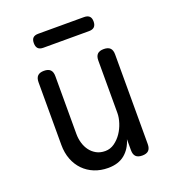

<svg xmlns="http://www.w3.org/2000/svg" viewBox="-137 -850 873 966"><g transform="rotate(-20 300.0 -367.5)"><path d="M415 -234V-515Q415 -538 426 -549Q437 -560 460 -560Q483 -560 494 -549Q505 -538 505 -515V-35Q505 -12 494 -1Q483 10 460 10Q437 10 426 -1Q415 -12 415 -35V-94Q401 -46 367 -18Q333 10 278 10Q238 10 204.5 -3.5Q171 -17 146.5 -42Q122 -67 108.5 -102Q95 -137 95 -180V-515Q95 -538 106 -549Q117 -560 140 -560Q163 -560 174 -549Q185 -538 185 -515V-206Q185 -180 192 -156.5Q199 -133 212.5 -115Q226 -97 246 -86Q266 -75 293 -75Q320 -75 342.5 -91Q365 -107 381 -130.5Q397 -154 406 -182Q415 -210 415 -234ZM177 -670Q158 -670 149 -679.5Q140 -689 140 -708Q140 -727 149 -736Q158 -745 177 -745H422Q441 -745 450.5 -736Q460 -727 460 -708Q460 -689 450.5 -679.5Q441 -670 422 -670Z"/></g></svg>

Font: Maple Mono NF CN
Style: Regular
Weight: 400
Monospace: yes
Designer: subframe7536
Version: Version 7.000